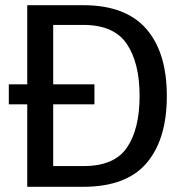

<svg xmlns="http://www.w3.org/2000/svg" viewBox="-20 -720 726 740"><path d="M85 -395V-700H300Q464 -700 543.5 -609Q623 -518 623 -350Q623 -183 545 -91.5Q467 0 300 0H85V-318H14V-395ZM518 -350Q518 -478 468.5 -551Q419 -624 301 -624H185V-395H344V-318H185V-80H303Q421 -80 469.5 -151.5Q518 -223 518 -350Z"/></svg>

Font: Voces
Style: Regular
Weight: 400
Designer: Ana Paula Megda, Pablo Ugerman
Foundry: Ana Paula Megda, Pablo Ugerman
Version: Version 1.100